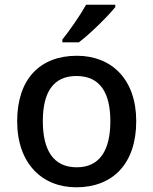

<svg xmlns="http://www.w3.org/2000/svg" viewBox="-20 -786 651 816"><path d="M470 -756V-766H346C321 -721 275 -655 245 -618V-606H315C363 -642 441 -719 470 -756ZM559 -271C559 -449 454 -549 307 -549C149 -549 53 -449 53 -271C53 -91 159 10 304 10C460 10 559 -91 559 -271ZM162 -271C162 -392 205 -463 305 -463C405 -463 449 -392 449 -271C449 -149 405 -75 306 -75C206 -75 162 -149 162 -271Z"/></svg>

Font: Noto Sans Canadian Aboriginal Medium
Style: Regular
Weight: 500
Designer: Monotype Design Team, Typotheque's Kevin King
Foundry: Monotype Imaging Inc.
Version: Version 2.004